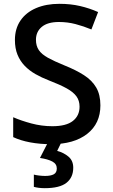

<svg xmlns="http://www.w3.org/2000/svg" viewBox="-20 -744 590 1004"><path d="M505 -193Q505 -98 436 -44Q367 10 247 10Q189 10 138 0.5Q87 -9 49 -27V-131Q90 -113 144 -98.5Q198 -84 254 -84Q326 -84 361 -111.5Q396 -139 396 -186Q396 -218 379.5 -240.5Q363 -263 328.5 -282Q294 -301 237 -323Q198 -338 165.5 -356.5Q133 -375 109 -400Q85 -425 71.5 -458Q58 -491 58 -535Q58 -594 87 -636.5Q116 -679 168.5 -701.5Q221 -724 291 -724Q349 -724 398.5 -712.5Q448 -701 493 -681L458 -590Q417 -607 375 -618Q333 -629 288 -629Q229 -629 198.5 -603.5Q168 -578 168 -536Q168 -504 183 -482Q198 -460 230.5 -442Q263 -424 317 -402Q377 -378 419 -351Q461 -324 483 -286.5Q505 -249 505 -193ZM363 133Q363 184 327.5 212Q292 240 214 240Q197 240 182 238Q167 236 157 233V169Q168 172 185 174Q202 176 216 176Q245 176 261 167.5Q277 159 277 137Q277 113 253.5 100.5Q230 88 189 82L231 0H301L279 45Q313 54 338 75Q363 96 363 133Z"/></svg>

Font: Noto Sans Adlam Unjoined Medium
Style: Regular
Weight: 500
Version: Version 3.001